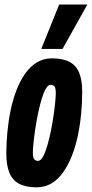

<svg xmlns="http://www.w3.org/2000/svg" viewBox="-20 -809 402 839"><path d="M140.2 9.6Q92.8 9.6 63.6 -5.9Q34.4 -21.4 21 -54.2Q7.6 -87 7.6 -137Q7.6 -183.2 12.2 -231.7Q16.8 -280.2 26.5 -327.1Q36.2 -374 52.1 -415Q68 -456 90 -487.3Q112 -518.6 141.1 -536.3Q170.2 -554 206.6 -554Q254.6 -554 283.8 -538.5Q313 -523 326.1 -490.8Q339.2 -458.6 339.2 -407.2Q339.2 -361 334.6 -312.4Q330 -263.8 320.3 -217.1Q310.6 -170.4 294.7 -129.7Q278.8 -89 256.8 -57.4Q234.8 -25.8 205.9 -8.1Q177 9.6 140.2 9.6ZM146.2 -106Q157.6 -106 167.7 -124Q177.8 -142 186.4 -171.5Q195 -201 202 -235.2Q209 -269.4 213.9 -303Q218.8 -336.6 221.3 -363.3Q223.8 -390 223.8 -402.8Q223.8 -425.6 217.5 -432Q211.2 -438.4 201.2 -438.4Q189.8 -438.4 179.7 -420.4Q169.6 -402.4 161 -372.9Q152.4 -343.4 145.4 -309.2Q138.4 -275 133.5 -241.4Q128.6 -207.8 126.1 -181.4Q123.6 -155 123.6 -142.2Q123.6 -119.4 129.9 -112.7Q136.2 -106 146.2 -106ZM160.4 -595.3 238.5 -789.3H361.7L253.4 -595.3Z"/></svg>

Font: Georama
Style: Italic
Weight: 400
Width: 2
Italic angle: -9°
Designer: Jean-Baptiste Levee
Foundry: Production Type
Version: Version 1.000